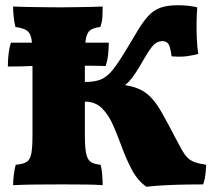

<svg xmlns="http://www.w3.org/2000/svg" viewBox="-20 -704 817 733"><path d="M539 9Q506 -14 484.5 -54Q463 -94 446.5 -139Q430 -184 412.5 -224.5Q395 -265 369.5 -290.5Q344 -316 304 -316V-391Q340 -391 363.5 -400Q387 -409 408.5 -435Q430 -461 460 -511Q487 -556 506.5 -588.5Q526 -621 545.5 -642.5Q565 -664 591 -674Q617 -684 659 -684Q682 -684 702 -681.5Q722 -679 733 -676Q731 -651 730.5 -618.5Q730 -586 731.5 -554Q733 -522 737 -498Q718 -493 694 -489.5Q670 -486 635 -489Q630 -528 622 -537.5Q614 -547 601 -547Q581 -547 567 -533Q553 -519 531 -481Q511 -446 497.5 -425.5Q484 -405 471.5 -392Q459 -379 439 -366L410 -384Q464 -381 497.5 -369.5Q531 -358 554 -334.5Q577 -311 599 -272Q621 -233 651 -175Q665 -148 675 -130.5Q685 -113 696 -102Q707 -91 723.5 -85Q740 -79 767 -75Q767 -70 766 -56Q765 -42 762.5 -26Q760 -10 755 0Q730 0 692.5 0.5Q655 1 614 3Q573 5 539 9ZM30 3Q30 -15 33 -38Q36 -61 40 -75Q67 -77 81 -85.5Q95 -94 99.5 -117.5Q104 -141 104 -187V-491Q104 -536 99.5 -558Q95 -580 81 -588.5Q67 -597 39 -601Q35 -616 32.5 -638Q30 -660 30 -679Q47 -678 80 -677.5Q113 -677 149 -676.5Q185 -676 208 -676Q232 -676 262.5 -676.5Q293 -677 323 -677.5Q353 -678 372 -679Q372 -659 371 -640Q370 -621 363 -601Q338 -598 325.5 -589.5Q313 -581 308.5 -558.5Q304 -536 304 -491V-187Q304 -141 309 -117.5Q314 -94 327 -85.5Q340 -77 364 -75Q368 -62 370 -39.5Q372 -17 372 3Q350 1 309 0.5Q268 0 218 0Q167 0 116 0.5Q65 1 30 3ZM10 -450Q10 -479 13.2 -502Q16.3 -525 21.7 -541H145.9H255.7H395.2Q395.2 -515 392.5 -493Q389.8 -471 383.5 -452Q355.6 -453 336.7 -453Q317.8 -453 298.5 -453Q279.1 -453 250.3 -453L142.3 -452Q123.4 -453 102.7 -452Q82 -451 59.5 -450.5Q37 -450 10 -450Z"/></svg>

Font: Vollkorn Black
Style: Regular
Weight: 900
Designer: Friedrich Althausen
Foundry: Friedrich Althausen
Version: Version 5.000